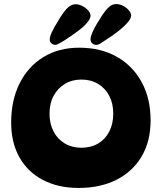

<svg xmlns="http://www.w3.org/2000/svg" viewBox="-20 -933 798 946"><path d="M367 -7Q267 -7 192 -46Q117 -85 76 -157.5Q35 -230 35 -329Q35 -439 76.5 -522Q118 -605 193.5 -651.5Q269 -698 370 -698Q477 -698 556 -653Q635 -608 678.5 -527.5Q722 -447 722 -340Q722 -237 678 -162.5Q634 -88 554.5 -47.5Q475 -7 367 -7ZM381 -205Q428 -205 463.5 -226Q499 -247 518.5 -285Q538 -323 538 -373Q538 -423 518.5 -460.5Q499 -498 463.5 -519.5Q428 -541 381 -541Q335 -541 299.5 -519.5Q264 -498 244 -460.5Q224 -423 224 -373Q224 -323 244 -285Q264 -247 299.5 -226Q335 -205 381 -205ZM454 -712Q443 -712 434.5 -719.5Q426 -727 426 -739Q426 -752 435.5 -774Q445 -796 461 -822Q473 -842 487 -863Q501 -884 517 -898.5Q533 -913 553 -913Q569 -913 586 -904.5Q603 -896 614.5 -882.5Q626 -869 626 -857Q626 -835 588 -801Q571 -785 548.5 -768.5Q526 -752 505.5 -739Q485 -726 472 -717Q468 -715 463.5 -713.5Q459 -712 454 -712ZM253 -712Q242 -712 233.5 -719Q225 -726 225 -738Q225 -752 235 -773.5Q245 -795 261 -821Q275 -845 289 -865.5Q303 -886 318.5 -899Q334 -912 353 -912Q369 -912 385.5 -903.5Q402 -895 414 -882Q426 -869 426 -856Q426 -834 389 -800Q370 -784 347 -767.5Q324 -751 303 -737.5Q282 -724 268 -717Q264 -715 260 -713.5Q256 -712 253 -712Z"/></svg>

Font: DynaPuff Medium
Style: Regular
Weight: 500
Version: Version 2.000